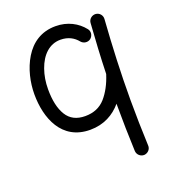

<svg xmlns="http://www.w3.org/2000/svg" viewBox="-140 -628 866 976"><g transform="rotate(-20 293.5 -140.0)"><path d="M416 -403.3C431.6 -416.5 435.1 -439.5 421.9 -455.1C389.2 -496.6 336.9 -525.4 272 -525.4C193.8 -525.4 139.2 -486.3 104 -428.7C68.8 -371.1 53.2 -300.3 53.2 -236.3C53.2 -107.9 105 30.3 259.3 30.3C334 30.3 389.6 -2 429.2 -48.8V-42.5C429.2 41 431.2 125.5 434.6 209.5C436 229.5 453.1 244.6 473.1 244.1C493.2 242.7 509.3 225.6 507.8 205.6C504.4 122.1 502.4 40 502.4 -42.5C502.4 -187 508.8 -330.1 519 -474.6C520.5 -494.6 505.4 -512.2 485.4 -513.7C465.3 -515.1 447.3 -500 445.8 -480C439.5 -389.6 434.1 -299.3 431.6 -209L431.2 -207.5C416 -159.7 395 -120.6 368.2 -89.8C340.8 -59.1 304.7 -43.9 259.3 -43.9C212.9 -43.9 179.7 -61 158.7 -95.2C137.7 -129.4 127.4 -176.3 127.4 -236.3C127.4 -274.9 133.3 -310.5 145 -343.3C168 -408.7 211.9 -452.1 272 -452.1C314.5 -452.1 344.2 -434.1 364.3 -409.2C377.4 -393.6 400.4 -391.1 416 -403.3Z"/></g></svg>

Font: Mikhak
Style: Regular
Weight: 400
Designer: Amin Abedi
Version: Version 3.2